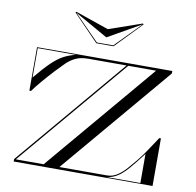

<svg xmlns="http://www.w3.org/2000/svg" viewBox="-98 -1051 1177 1152"><g transform="rotate(10 490.5 -475.0)"><path d="M478 -880 680 -950 685 -945 530 -785H425L270 -945L275 -950ZM478 -830 275 -945 427.5 -790H527.5L680 -945ZM89 -435H79V-700H903V-685L336 -15H625Q660 -15 689 -34.5Q718 -54 742.5 -82.2Q767 -110.5 788 -135.5Q820.5 -175 847.2 -216.5Q874 -258 896 -290H906V0H60V-15L627 -685H395Q348.5 -685 317.8 -670.5Q287 -656 262.2 -631.8Q237.5 -607.5 209 -577Q175 -540.5 141.2 -501Q107.5 -461.5 89 -435ZM316.5 -695H84V-516Q136 -579 172.8 -614.5Q209.5 -650 242.8 -667.8Q276 -685.5 316.5 -695ZM240 -15 807 -685H637.5L70.5 -15ZM627 -5H831V-182Q786 -122.5 753.8 -85.2Q721.5 -48 692.2 -29Q663 -10 627 -5Z"/></g></svg>

Font: Engraving Unshaded CC
Style: Bold
Weight: 700
Designer: indestructible type*
Foundry: Cowboy Collective
Version: Version 1.000